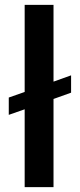

<svg xmlns="http://www.w3.org/2000/svg" viewBox="-20 -770 329 790"><path d="M200.2 -434.1V-750H81.5V-391.6L16.1 -368.7V-297.4L81.5 -320.3V0H200.2V-362.8L272.5 -388.7V-460Z"/></svg>

Font: FAU Chimera Medium
Style: Regular
Weight: 500
Version: Version 1.002;hotconv 1.0.117;makeotfexe 2.5.65602